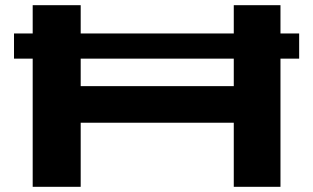

<svg xmlns="http://www.w3.org/2000/svg" viewBox="-20 -720 1207 740"><path d="M34 -494V-591H106V-700H291V-591H881V-700H1061V-591H1133V-494H1061V0H881V-247H291V0H106V-494ZM291 -388H881V-494H291Z"/></svg>

Font: Georama ExtraExtended SemiBold
Style: Regular
Weight: 600
Width: 8
Designer: Jean-Baptiste Levee
Foundry: Production Type
Version: Version 1.000